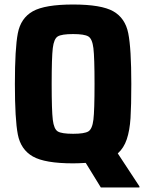

<svg xmlns="http://www.w3.org/2000/svg" viewBox="-20 -716 648 851"><path d="M598 110V115H427L360 6Q326 8 304 8Q179 8 125.5 -22.5Q72 -53 59 -120Q46 -187 46 -344Q46 -501 59 -568.5Q72 -636 125.5 -666Q179 -696 304 -696Q429 -696 482 -666Q535 -636 548.5 -568.5Q562 -501 562 -344Q562 -247 558.5 -192.5Q555 -138 542 -99Q529 -60 502 -36ZM304 -123Q354 -123 371.5 -133.5Q389 -144 394 -185.5Q399 -227 399 -344Q399 -461 394 -502.5Q389 -544 371.5 -554.5Q354 -565 304 -565Q253 -565 236 -554.5Q219 -544 214 -503Q209 -462 209 -344Q209 -226 214 -185Q219 -144 236 -133.5Q253 -123 304 -123Z"/></svg>

Font: Saira Semi Condensed
Style: Bold
Weight: 700
Width: 4
Designer: Hector Gatti with collaboration of the Omnibus-Type team
Foundry: Omnibus-Type
Version: Version 1.001; ttfautohint (v1.8)